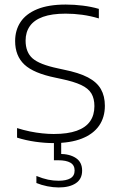

<svg xmlns="http://www.w3.org/2000/svg" viewBox="-20 -622 528 844"><path d="M215 7Q177 7 135 1Q93 -5 55 -17V-59Q83.5 -50 111.5 -44.2Q139.5 -38.5 166 -35.8Q192.5 -33 216 -33Q277.5 -33 317.2 -47.2Q357 -61.5 376 -88.8Q395 -116 395 -155.5Q395 -188.5 381.8 -211Q368.5 -233.5 336.5 -248.5Q304.5 -263.5 249.5 -275L224 -280.5Q128 -300 87.2 -338.2Q46.5 -376.5 46.5 -441.5Q46.5 -489.5 70.5 -525.5Q94.5 -561.5 144 -581.8Q193.5 -602 269 -602Q307 -602 344.5 -597.2Q382 -592.5 414.5 -583V-541Q378 -552 341.5 -557Q305 -562 268.5 -562Q208 -562 169 -548Q130 -534 111.2 -507.2Q92.5 -480.5 92.5 -443.5Q92.5 -392.5 123 -365.5Q153.5 -338.5 234.5 -321.5L259.5 -316Q327 -302.5 366.5 -281.8Q406 -261 423.5 -230.2Q441 -199.5 441 -157Q441 -106.5 415.8 -69.8Q390.5 -33 340.2 -13Q290 7 215 7ZM238 202Q214 202 188 196.8Q162 191.5 140 182.5V151.5Q168.5 163 191.5 167.8Q214.5 172.5 237.5 172.5Q271 172.5 289.5 161.8Q308 151 308 127.5Q308 104 289.5 93.2Q271 82.5 236.5 82.5H217V-10H249V70.5L241 54.5Q286.5 54.5 313.8 72.8Q341 91 341 128Q341 165 313.2 183.5Q285.5 202 238 202Z"/></svg>

Font: Encode Sans SC SemiExpanded ExtraLight
Style: Regular
Weight: 250
Width: 6
Designer: Multiple Designers
Foundry: Impallari Type
Version: Version 3.002